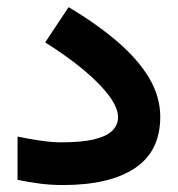

<svg xmlns="http://www.w3.org/2000/svg" viewBox="-20 -532 510 551"><path d="M30.3 -140V-15.9Q60.3 -9.7 92.7 -5.3Q125.1 -1 161.1 -1Q294.8 -1 367.4 -49.6Q439.9 -98.1 439.9 -196.8Q439.9 -254.3 408.1 -308Q376.2 -361.6 317.1 -412.4Q258.1 -463.1 176.9 -511.5L109.7 -410.3Q174.8 -369.4 221.6 -330Q268.5 -290.5 293.7 -256.2Q318.8 -221.9 318.8 -195.3Q318.8 -174.3 303.3 -158Q287.7 -141.6 251.8 -132.6Q215.9 -123.5 154.8 -123.5Q129.5 -123.5 95.1 -128.6Q60.7 -133.7 30.3 -140Z"/></svg>

Font: Vazir Variable Regular
Style: Regular
Weight: 400
Designer: Saber Rastikerdar
Foundry: Saber Rastikerdar
Version: Version 30.1.0